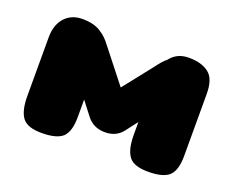

<svg xmlns="http://www.w3.org/2000/svg" viewBox="-85 -615 918 756"><g transform="rotate(20 374.5 -237.5)"><path d="M591 -476Q545 -476 518 -445L513 -439Q497 -427 473 -394L378 -274L282 -396Q269 -413 259 -425Q249 -437 239 -445L231 -451L229 -452Q199 -476 145 -476Q99 -476 71 -445Q44 -414 44 -363V-117Q44 -54 66 -26Q87 1 146 1Q209 1 234 -22Q259 -46 259 -106V-180L303 -123Q330 -88 377 -87Q427 -86 454 -123L490 -170V-117Q490 -54 512 -26Q533 1 592 1Q655 1 680 -22Q705 -46 705 -106V-366Q705 -429 675 -452Q645 -476 591 -476Z"/></g></svg>

Font: Coiny 2.0
Style: Regular
Weight: 400
Version: Version 1.001 July 11, 2018